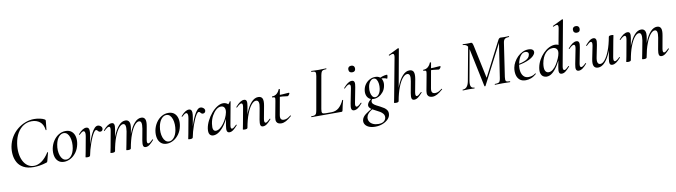

<svg xmlns="http://www.w3.org/2000/svg" viewBox="-41 -1540 9280 2635"><g transform="rotate(-10 4599.5 -222.5)"><path d="M318 13Q232 13 177 -16.5Q122 -46 94.5 -95Q67 -144 60.5 -201.5Q54 -259 64 -316Q78 -390 114 -449Q150 -508 201.5 -549.5Q253 -591 313 -613.5Q373 -636 434 -636Q475 -636 516.5 -627Q558 -618 581 -603Q588 -598 589 -594Q590 -590 589 -579L577 -461Q576 -457 571 -457Q566 -457 566 -461Q556 -539 510 -575.5Q464 -612 396 -612Q333 -612 281.5 -579.5Q230 -547 195.5 -487.5Q161 -428 148 -346Q137 -276 144 -214Q151 -152 174.5 -104.5Q198 -57 236 -30Q274 -3 324 -3Q378 -3 431.5 -40Q485 -77 534 -154Q536 -157 541 -155Q546 -153 544 -150L515 -40Q512 -28 509 -23.5Q506 -19 497 -17Q449 -1 402.5 6Q356 13 318 13Z M741 14Q691 14 659.5 -14Q628 -42 617.5 -89Q607 -136 617 -193Q629 -252 660 -298.5Q691 -345 735.5 -372Q780 -399 831 -399Q884 -399 916 -371Q948 -343 958.5 -296Q969 -249 958 -193Q945 -128 911 -81.5Q877 -35 832 -10.5Q787 14 741 14ZM776 -11Q814 -11 845 -47.5Q876 -84 888 -149Q895 -189 893.5 -228.5Q892 -268 881 -301.5Q870 -335 850 -355Q830 -375 800 -375Q763 -375 731.5 -339Q700 -303 687 -236Q679 -195 681 -155.5Q683 -116 694.5 -83Q706 -50 726.5 -30.5Q747 -11 776 -11Z M1105 -9 1095 -10Q1104 -57 1118 -110Q1132 -163 1150 -213.5Q1168 -264 1189 -305Q1210 -346 1232.5 -370.5Q1255 -395 1279 -395Q1293 -395 1307.5 -387.5Q1322 -380 1331 -367Q1340 -354 1337 -338Q1335 -325 1325.5 -316Q1316 -307 1301 -307Q1286 -307 1277.5 -315Q1269 -323 1262.5 -331Q1256 -339 1245 -339Q1232 -339 1216 -316Q1200 -293 1183 -256Q1166 -219 1150.5 -174.5Q1135 -130 1123 -86.5Q1111 -43 1105 -9ZM1066 8Q1050 8 1045 6Q1040 4 1040 1Q1040 -2 1045.5 -26Q1051 -50 1055 -74L1091 -271Q1097 -304 1095.5 -321Q1094 -338 1088 -345.5Q1082 -353 1073 -353Q1061 -353 1045.5 -341.5Q1030 -330 1014 -315Q1011 -312 1007 -316Q1003 -320 1006 -323Q1038 -360 1065 -377.5Q1092 -395 1118 -395Q1137 -395 1147.5 -384Q1158 -373 1159.5 -347Q1161 -321 1153 -276L1105 -9Q1102 8 1066 8Z M1880 9Q1852 9 1845 -14Q1838 -37 1847 -89L1876 -248Q1885 -302 1878 -328.5Q1871 -355 1846 -355Q1817 -355 1784.5 -315.5Q1752 -276 1722.5 -198.5Q1693 -121 1673 -9L1659 -10Q1679 -128 1713.5 -216Q1748 -304 1792 -351.5Q1836 -399 1884 -399Q1924 -399 1938.5 -368Q1953 -337 1940 -267L1908 -89Q1903 -59 1907.5 -46.5Q1912 -34 1923 -34Q1934 -34 1949.5 -46Q1965 -58 1985 -77Q1989 -81 1993 -77Q1997 -73 1993 -69Q1961 -32 1934 -11.5Q1907 9 1880 9ZM1413 8Q1397 8 1392 6Q1387 4 1387 1Q1387 -2 1392.5 -24.5Q1398 -47 1402 -71L1443 -297Q1453 -353 1427 -353Q1416 -353 1399 -341.5Q1382 -330 1361 -309Q1358 -305 1354 -309.5Q1350 -314 1353 -317Q1388 -357 1416.5 -376Q1445 -395 1472 -395Q1499 -395 1506.5 -373Q1514 -351 1505 -302L1453 -9Q1449 8 1413 8ZM1634 8Q1618 8 1613 6Q1608 4 1608 1Q1608 -2 1613.5 -26Q1619 -50 1623 -74L1656 -249Q1664 -303 1656.5 -329Q1649 -355 1625 -355Q1596 -355 1563 -314Q1530 -273 1501 -196Q1472 -119 1453 -9L1438 -10Q1458 -127 1492.5 -214.5Q1527 -302 1571 -350.5Q1615 -399 1664 -399Q1702 -399 1717.5 -368.5Q1733 -338 1720 -268L1673 -9Q1671 8 1634 8Z M2172 14Q2122 14 2090.5 -14Q2059 -42 2048.5 -89Q2038 -136 2048 -193Q2060 -252 2091 -298.5Q2122 -345 2166.5 -372Q2211 -399 2262 -399Q2315 -399 2347 -371Q2379 -343 2389.5 -296Q2400 -249 2389 -193Q2376 -128 2342 -81.5Q2308 -35 2263 -10.5Q2218 14 2172 14ZM2207 -11Q2245 -11 2276 -47.5Q2307 -84 2319 -149Q2326 -189 2324.5 -228.5Q2323 -268 2312 -301.5Q2301 -335 2281 -355Q2261 -375 2231 -375Q2194 -375 2162.5 -339Q2131 -303 2118 -236Q2110 -195 2112 -155.5Q2114 -116 2125.5 -83Q2137 -50 2157.5 -30.5Q2178 -11 2207 -11Z M2536 -9 2526 -10Q2535 -57 2549 -110Q2563 -163 2581 -213.5Q2599 -264 2620 -305Q2641 -346 2663.5 -370.5Q2686 -395 2710 -395Q2724 -395 2738.5 -387.5Q2753 -380 2762 -367Q2771 -354 2768 -338Q2766 -325 2756.5 -316Q2747 -307 2732 -307Q2717 -307 2708.5 -315Q2700 -323 2693.5 -331Q2687 -339 2676 -339Q2663 -339 2647 -316Q2631 -293 2614 -256Q2597 -219 2581.5 -174.5Q2566 -130 2554 -86.5Q2542 -43 2536 -9ZM2497 8Q2481 8 2476 6Q2471 4 2471 1Q2471 -2 2476.5 -26Q2482 -50 2486 -74L2522 -271Q2528 -304 2526.5 -321Q2525 -338 2519 -345.5Q2513 -353 2504 -353Q2492 -353 2476.5 -341.5Q2461 -330 2445 -315Q2442 -312 2438 -316Q2434 -320 2437 -323Q2469 -360 2496 -377.5Q2523 -395 2549 -395Q2568 -395 2578.5 -384Q2589 -373 2590.5 -347Q2592 -321 2584 -276L2536 -9Q2533 8 2497 8Z M2821 13Q2788 13 2770.5 -11Q2753 -35 2760 -91Q2768 -144 2795 -198Q2822 -252 2860.5 -298Q2899 -344 2943 -371.5Q2987 -399 3027 -399Q3046 -399 3065 -392Q3084 -385 3097.5 -369.5Q3111 -354 3113 -328L3065 -357Q3079 -359 3096 -373.5Q3113 -388 3121 -407Q3123 -410 3128.5 -408.5Q3134 -407 3133 -405L3075 -89Q3065 -34 3088 -34Q3099 -34 3115.5 -46Q3132 -58 3151 -77Q3154 -80 3158 -76Q3162 -72 3159 -69Q3127 -32 3100 -11.5Q3073 9 3047 9Q3020 9 3012 -13.5Q3004 -36 3013 -89L3037 -229L3055 -246Q3028 -168 2988.5 -109.5Q2949 -51 2905.5 -19Q2862 13 2821 13ZM2866 -44Q2893 -44 2921 -64.5Q2949 -85 2974.5 -119Q3000 -153 3018.5 -193Q3037 -233 3044 -269Q3052 -309 3037.5 -334.5Q3023 -360 2988 -359Q2955 -359 2922 -331Q2889 -303 2863 -255.5Q2837 -208 2828 -147Q2820 -93 2830 -68.5Q2840 -44 2866 -44Z M3514 9Q3486 9 3479 -14Q3472 -37 3481 -89L3510 -248Q3532 -355 3477 -355Q3446 -355 3412 -314.5Q3378 -274 3348 -197Q3318 -120 3298 -9L3284 -10Q3305 -127 3339.5 -214.5Q3374 -302 3419.5 -350.5Q3465 -399 3515 -399Q3558 -399 3573 -368Q3588 -337 3575 -267L3542 -89Q3537 -59 3542 -46.5Q3547 -34 3558 -34Q3569 -34 3584.5 -46Q3600 -58 3620 -77Q3623 -81 3627 -77Q3631 -73 3628 -69Q3596 -32 3569 -11.5Q3542 9 3514 9ZM3259 8Q3243 8 3237.5 6Q3232 4 3232 1Q3232 -2 3237.5 -25Q3243 -48 3247 -74L3288 -297Q3298 -353 3272 -353Q3261 -353 3244 -341.5Q3227 -330 3206 -309Q3203 -305 3199 -309.5Q3195 -314 3198 -317Q3233 -357 3261.5 -376Q3290 -395 3317 -395Q3344 -395 3351.5 -373Q3359 -351 3350 -302L3298 -9Q3295 8 3259 8Z M3768 12Q3747 12 3728.5 4.5Q3710 -3 3701 -23Q3692 -43 3698 -80L3740 -306Q3747 -342 3741 -351Q3735 -360 3706 -360Q3702 -360 3703 -367Q3704 -374 3707 -374Q3746 -374 3772.5 -397.5Q3799 -421 3811 -454Q3812 -458 3820.5 -457Q3829 -456 3828 -453L3766 -106Q3759 -67 3770.5 -49Q3782 -31 3813 -31Q3839 -31 3861.5 -43Q3884 -55 3906 -73Q3908 -75 3912 -71Q3916 -67 3914 -65Q3868 -24 3833.5 -6Q3799 12 3768 12ZM3914 -340Q3912 -340 3892.5 -343Q3873 -346 3846.5 -348.5Q3820 -351 3795 -351L3797 -376Q3825 -376 3854.5 -378Q3884 -380 3907.5 -382Q3931 -384 3940 -384Q3944 -384 3946 -381Q3948 -378 3947 -374Q3945 -366 3935 -353Q3925 -340 3914 -340Z M4189 0Q4186 0 4186 -6Q4186 -12 4189 -12Q4219 -12 4234.5 -17Q4250 -22 4257.5 -37Q4265 -52 4270 -81L4352 -544Q4360 -587 4349 -600Q4338 -613 4295 -613Q4293 -613 4293 -619Q4293 -625 4295 -625Q4316 -625 4342 -623.5Q4368 -622 4397 -622Q4428 -622 4455.5 -623.5Q4483 -625 4504 -625Q4506 -625 4506 -619Q4506 -613 4504 -613Q4474 -613 4458 -607.5Q4442 -602 4435 -587Q4428 -572 4422 -543L4341 -85Q4334 -44 4343.5 -31.5Q4353 -19 4391 -19H4469Q4532 -19 4574 -55.5Q4616 -92 4646 -158Q4646 -160 4652 -159Q4658 -158 4657 -155Q4649 -127 4639.5 -87.5Q4630 -48 4624 -15Q4621 0 4608 0Z M4783 9Q4756 9 4747.5 -13.5Q4739 -36 4750 -89L4791 -297Q4802 -353 4774 -353Q4763 -353 4746 -341.5Q4729 -330 4709 -309Q4706 -305 4701.5 -309.5Q4697 -314 4701 -317Q4736 -357 4764 -376Q4792 -395 4818 -395Q4846 -395 4854 -373Q4862 -351 4852 -302L4811 -89Q4805 -59 4810 -46.5Q4815 -34 4826 -34Q4837 -34 4853.5 -45.5Q4870 -57 4889 -76Q4893 -80 4897 -75.5Q4901 -71 4897 -68Q4865 -30 4837.5 -10.5Q4810 9 4783 9ZM4847 -509Q4825 -509 4812.5 -521Q4800 -533 4800 -556Q4800 -577 4812.5 -589Q4825 -601 4847 -601Q4870 -601 4882 -589Q4894 -577 4894 -556Q4894 -509 4847 -509Z M5030 281Q4976 281 4940 264.5Q4904 248 4888.5 221Q4873 194 4879 163Q4888 119 4934.5 85Q4981 51 5042 18L5049 26Q5027 39 5004.5 55Q4982 71 4966 90.5Q4950 110 4945 138Q4941 170 4956.5 196Q4972 222 5004 237Q5036 252 5079 252Q5132 252 5158 229Q5184 206 5185 175Q5186 148 5170.5 128Q5155 108 5130.5 93Q5106 78 5078.5 65Q5051 52 5027.5 38Q5004 24 4991.5 6.5Q4979 -11 4983 -34Q4988 -57 5008.5 -78Q5029 -99 5059 -123L5069 -115Q5058 -110 5049.5 -97.5Q5041 -85 5039 -72Q5036 -50 5051 -34.5Q5066 -19 5090.5 -6Q5115 7 5143 21Q5171 35 5195.5 51.5Q5220 68 5233.5 91Q5247 114 5243 146Q5239 184 5208.5 214.5Q5178 245 5131.5 263Q5085 281 5030 281ZM5074 -98Q5034 -98 5009 -118.5Q4984 -139 4975 -172.5Q4966 -206 4974 -246Q4982 -288 5007 -321Q5032 -354 5068 -373Q5104 -392 5144 -392Q5186 -392 5210.5 -372Q5235 -352 5243.5 -319Q5252 -286 5243 -246Q5234 -201 5207.5 -168Q5181 -135 5146 -116.5Q5111 -98 5074 -98ZM5099 -118Q5126 -118 5149 -146.5Q5172 -175 5179 -224Q5184 -256 5180 -290Q5176 -324 5161.5 -348.5Q5147 -373 5120 -373Q5092 -373 5068.5 -342.5Q5045 -312 5039 -266Q5033 -229 5038.5 -195Q5044 -161 5059.5 -139.5Q5075 -118 5099 -118ZM5182 -346 5181 -353Q5211 -372 5246 -383Q5281 -394 5309 -394Q5314 -394 5314.5 -385Q5315 -376 5312.5 -365Q5310 -354 5307 -346Q5304 -338 5301 -340Q5278 -354 5244.5 -355.5Q5211 -357 5182 -346Z M5366 8Q5350 8 5344.5 6Q5339 4 5339 1Q5339 -2 5344.5 -25Q5350 -48 5354 -74L5454 -610Q5461 -649 5447 -658.5Q5433 -668 5389 -646Q5385 -645 5382.5 -651Q5380 -657 5384 -658L5521 -725Q5526 -727 5530 -723Q5534 -719 5533 -717L5405 -9Q5402 8 5366 8ZM5621 9Q5593 9 5586 -14Q5579 -37 5588 -89L5617 -248Q5627 -302 5619 -328.5Q5611 -355 5584 -355Q5553 -355 5519 -314.5Q5485 -274 5455 -197Q5425 -120 5405 -9L5391 -10Q5412 -127 5447 -214.5Q5482 -302 5527 -350.5Q5572 -399 5622 -399Q5665 -399 5679.5 -368Q5694 -337 5682 -267L5649 -89Q5644 -59 5648.5 -46.5Q5653 -34 5664 -34Q5676 -34 5691.5 -46Q5707 -58 5727 -77Q5730 -81 5734.5 -77Q5739 -73 5735 -69Q5703 -32 5676 -11.5Q5649 9 5621 9Z M5875 12Q5854 12 5835.5 4.5Q5817 -3 5808 -23Q5799 -43 5805 -80L5847 -306Q5854 -342 5848 -351Q5842 -360 5813 -360Q5809 -360 5810 -367Q5811 -374 5814 -374Q5853 -374 5879.5 -397.5Q5906 -421 5918 -454Q5919 -458 5927.5 -457Q5936 -456 5935 -453L5873 -106Q5866 -67 5877.5 -49Q5889 -31 5920 -31Q5946 -31 5968.5 -43Q5991 -55 6013 -73Q6015 -75 6019 -71Q6023 -67 6021 -65Q5975 -24 5940.5 -6Q5906 12 5875 12ZM6021 -340Q6019 -340 5999.5 -343Q5980 -346 5953.5 -348.5Q5927 -351 5902 -351L5904 -376Q5932 -376 5961.5 -378Q5991 -380 6014.5 -382Q6038 -384 6047 -384Q6051 -384 6053 -381Q6055 -378 6054 -374Q6052 -366 6042 -353Q6032 -340 6021 -340Z M6747 0Q6744 0 6744 -6Q6744 -12 6747 -12Q6778 -12 6793.5 -17Q6809 -22 6816.5 -37Q6824 -52 6828 -81L6904 -585L6929 -613L6615 -7Q6613 -3 6607.5 -3.5Q6602 -4 6600 -8L6488 -542Q6481 -574 6467 -589Q6453 -604 6437.5 -608.5Q6422 -613 6408 -613Q6405 -613 6405 -619Q6405 -625 6408 -625Q6420 -625 6435.5 -624Q6451 -623 6466 -623Q6485 -623 6500 -624Q6515 -625 6522 -625Q6533 -625 6539.5 -615Q6546 -605 6553 -573L6653 -100L6610 -37L6900 -600Q6914 -625 6934 -625Q6941 -625 6956 -624Q6971 -623 6984 -623Q7006 -623 7020.5 -624Q7035 -625 7050 -625Q7052 -625 7052 -619Q7052 -613 7050 -613Q7014 -613 6993.5 -600.5Q6973 -588 6967 -546L6898 -81Q6892 -38 6902.5 -25Q6913 -12 6956 -12Q6959 -12 6959 -6Q6959 0 6956 0Q6936 0 6909 -1Q6882 -2 6852 -2Q6821 -2 6795 -1Q6769 0 6747 0ZM6299 0Q6296 0 6296 -6Q6296 -12 6299 -12Q6334 -12 6356 -37Q6378 -62 6388 -114L6478 -602L6498 -600L6411 -116Q6402 -63 6413.5 -37.5Q6425 -12 6460 -12Q6463 -12 6463 -6Q6463 0 6460 0Q6443 0 6423.5 -1Q6404 -2 6379 -2Q6358 -2 6338 -1Q6318 0 6299 0Z M7175 12Q7120 12 7089 -16Q7058 -44 7048.5 -89Q7039 -134 7048 -185Q7055 -223 7076 -261Q7097 -299 7128 -330Q7159 -361 7198 -380Q7237 -399 7281 -399Q7319 -399 7337.5 -384.5Q7356 -370 7353 -345Q7349 -321 7325.5 -298Q7302 -275 7265 -257Q7228 -239 7182 -226Q7136 -213 7088 -208L7090 -221Q7165 -232 7216 -256.5Q7267 -281 7275 -324Q7281 -349 7267.5 -360.5Q7254 -372 7234 -372Q7204 -372 7181 -351Q7158 -330 7143 -295Q7128 -260 7121 -218Q7111 -164 7119 -120.5Q7127 -77 7152 -51Q7177 -25 7219 -25Q7242 -25 7267.5 -32Q7293 -39 7317 -58Q7319 -60 7322.5 -56Q7326 -52 7324 -49Q7286 -16 7248.5 -2Q7211 12 7175 12Z M7465 13Q7440 13 7418.5 -0.5Q7397 -14 7386.5 -44.5Q7376 -75 7385 -126Q7395 -181 7422 -230Q7449 -279 7487 -317.5Q7525 -356 7568 -377.5Q7611 -399 7654 -399Q7683 -399 7707.5 -383.5Q7732 -368 7735 -332L7691 -246Q7661 -171 7624.5 -112.5Q7588 -54 7548 -20.5Q7508 13 7465 13ZM7503 -42Q7534 -42 7563.5 -66.5Q7593 -91 7616.5 -128.5Q7640 -166 7656.5 -205Q7673 -244 7678 -273Q7686 -315 7666 -337.5Q7646 -360 7612 -359Q7554 -359 7510 -310.5Q7466 -262 7450 -171Q7440 -105 7455 -73.5Q7470 -42 7503 -42ZM7677 9Q7649 9 7641.5 -14Q7634 -37 7644 -89L7741 -610Q7748 -649 7734 -658.5Q7720 -668 7675 -646Q7671 -645 7669 -651Q7667 -657 7671 -658L7809 -725Q7813 -727 7817 -723Q7821 -719 7820 -717L7705 -89Q7699 -59 7704.5 -46.5Q7710 -34 7720 -34Q7731 -34 7747 -46Q7763 -58 7782 -77Q7786 -81 7790 -77Q7794 -73 7790 -69Q7757 -32 7731 -11.5Q7705 9 7677 9Z M7913 9Q7886 9 7877.5 -13.5Q7869 -36 7880 -89L7921 -297Q7932 -353 7904 -353Q7893 -353 7876 -341.5Q7859 -330 7839 -309Q7836 -305 7831.5 -309.5Q7827 -314 7831 -317Q7866 -357 7894 -376Q7922 -395 7948 -395Q7976 -395 7984 -373Q7992 -351 7982 -302L7941 -89Q7935 -59 7940 -46.5Q7945 -34 7956 -34Q7967 -34 7983.5 -45.5Q8000 -57 8019 -76Q8023 -80 8027 -75.5Q8031 -71 8027 -68Q7995 -30 7967.5 -10.5Q7940 9 7913 9ZM7977 -509Q7955 -509 7942.5 -521Q7930 -533 7930 -556Q7930 -577 7942.5 -589Q7955 -601 7977 -601Q8000 -601 8012 -589Q8024 -577 8024 -556Q8024 -509 7977 -509Z M8182 13Q8140 13 8124 -18.5Q8108 -50 8122 -119L8158 -297Q8163 -327 8158.5 -339.5Q8154 -352 8142 -352Q8132 -352 8116 -340Q8100 -328 8081 -309Q8077 -305 8073 -309Q8069 -313 8073 -317Q8106 -355 8132.5 -375Q8159 -395 8186 -395Q8212 -395 8221 -373Q8230 -351 8219 -297L8187 -138Q8175 -83 8184.5 -57Q8194 -31 8221 -31Q8252 -31 8285.5 -71.5Q8319 -112 8349 -189Q8379 -266 8399 -377L8413 -376Q8394 -259 8358.5 -171.5Q8323 -84 8278 -35.5Q8233 13 8182 13ZM8381 9Q8354 9 8346.5 -13Q8339 -35 8348 -84L8399 -377Q8402 -394 8439 -394Q8455 -394 8460 -392Q8465 -390 8465 -387Q8465 -384 8460 -361Q8455 -338 8450 -312L8409 -89Q8400 -33 8425 -33Q8436 -33 8453 -44.5Q8470 -56 8491 -77Q8494 -81 8498 -76.5Q8502 -72 8499 -69Q8464 -29 8436 -10Q8408 9 8381 9Z M9068 9Q9040 9 9033 -14Q9026 -37 9035 -89L9064 -248Q9073 -302 9066 -328.5Q9059 -355 9034 -355Q9005 -355 8972.5 -315.5Q8940 -276 8910.5 -198.5Q8881 -121 8861 -9L8847 -10Q8867 -128 8901.5 -216Q8936 -304 8980 -351.5Q9024 -399 9072 -399Q9112 -399 9126.5 -368Q9141 -337 9128 -267L9096 -89Q9091 -59 9095.5 -46.5Q9100 -34 9111 -34Q9122 -34 9137.5 -46Q9153 -58 9173 -77Q9177 -81 9181 -77Q9185 -73 9181 -69Q9149 -32 9122 -11.5Q9095 9 9068 9ZM8601 8Q8585 8 8580 6Q8575 4 8575 1Q8575 -2 8580.5 -24.5Q8586 -47 8590 -71L8631 -297Q8641 -353 8615 -353Q8604 -353 8587 -341.5Q8570 -330 8549 -309Q8546 -305 8542 -309.5Q8538 -314 8541 -317Q8576 -357 8604.5 -376Q8633 -395 8660 -395Q8687 -395 8694.5 -373Q8702 -351 8693 -302L8641 -9Q8637 8 8601 8ZM8822 8Q8806 8 8801 6Q8796 4 8796 1Q8796 -2 8801.5 -26Q8807 -50 8811 -74L8844 -249Q8852 -303 8844.5 -329Q8837 -355 8813 -355Q8784 -355 8751 -314Q8718 -273 8689 -196Q8660 -119 8641 -9L8626 -10Q8646 -127 8680.5 -214.5Q8715 -302 8759 -350.5Q8803 -399 8852 -399Q8890 -399 8905.5 -368.5Q8921 -338 8908 -268L8861 -9Q8859 8 8822 8Z"/></g></svg>

Font: Cormorant Light Medium
Style: Italic
Weight: 500
Italic angle: -10°
Version: Version 4.000